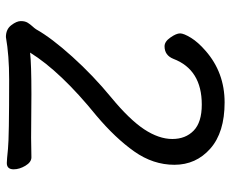

<svg xmlns="http://www.w3.org/2000/svg" viewBox="-84 -674 769 640"><g transform="rotate(90 300.0 -354.5)"><path d="M104 9.8Q78.1 9.8 64.5 -8.1Q50.8 -25.9 50.8 -40Q50.8 -54.2 56.4 -63Q62 -71.8 68.1 -78.4Q74.2 -85 78.1 -90.8Q106.9 -142.1 169.4 -211.4Q231.9 -280.8 305.4 -341.3Q378.9 -401.9 411.4 -450.9Q443.8 -500 443.8 -544.9Q443.8 -588.9 416 -616Q388.2 -643.1 329.1 -643.1Q212.9 -643.1 176.8 -548.8Q165 -519 134.8 -519Q119.1 -519 105.5 -538.6Q91.8 -558.1 91.8 -570.8Q91.8 -583 106.4 -606.9Q121.1 -630.9 149.9 -655.8Q222.2 -719.2 322 -719.2Q421.9 -719.2 475.8 -671.6Q529.8 -624 529.8 -551.8Q529.8 -481 485.4 -418Q440.9 -355 366.2 -292Q219.2 -172.9 155.8 -70.8Q194.8 -75.2 293.9 -75.2L439.9 -74.2L504.9 -75.2Q521 -75.2 533 -55.2Q544.9 -35.2 544.9 -16.1Q544.9 6.8 523.9 6.8Q514.2 6.8 476.6 2.9Q439 -1 245.1 -1Q165 -1 104 9.8Z"/></g></svg>

Font: LXGW WenKai Screen
Style: Regular
Weight: 400
Designer: LXGW / Fontworks Inc.
Foundry: LXGW / Fontworks Inc.
Version: Version 1.510;January 18,2025